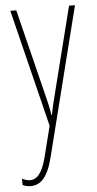

<svg xmlns="http://www.w3.org/2000/svg" viewBox="-55 -561 425 837"><g transform="rotate(-5 158.0 -142.5)"><path d="M23 -527 150 -13 116 122C97 198 70 216 45 216C34 216 20 212 10 206V234C22 239 32 242 45 242C87 242 120 213 142 125L306 -527H280L183 -142C177 -120 172 -99 164 -59H162C159 -73 161 -76 145 -140L49 -527Z"/></g></svg>

Font: Noto Sans Malayalam ExtraCondensed Thin
Style: Regular
Weight: 100
Width: 2
Designer: Jelle Bosma - Monotype Design Team
Foundry: Monotype Imaging Inc.
Version: Version 2.104